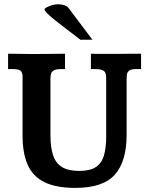

<svg xmlns="http://www.w3.org/2000/svg" viewBox="-20 -895 719 927"><path d="M343.3 12.2Q251 12.2 194.8 -15.4Q138.7 -43 113.8 -99.1Q88.9 -155.3 88.9 -240.2V-527.3Q88.9 -540 82 -550.8Q75.2 -561.5 41.5 -561.5H19V-635.7Q33.7 -635.7 57.4 -635.3Q81.1 -634.8 106.9 -634.5Q132.8 -634.3 152.8 -634.3Q186.5 -634.3 219.7 -634.8Q252.9 -635.3 293.9 -635.7V-561.5H275.4Q250.5 -561.5 239.5 -554.9Q228.5 -548.3 226.1 -537.8Q223.6 -527.3 223.6 -515.1V-242.2Q223.6 -185.1 235.8 -146.7Q248 -108.4 278.3 -89.1Q308.6 -69.8 362.8 -69.8Q415.5 -69.8 443.6 -88.9Q471.7 -107.9 482.2 -145.3Q492.7 -182.6 492.7 -236.8V-516.6Q492.7 -528.8 490.2 -539.1Q487.8 -549.3 476.6 -555.4Q465.3 -561.5 438.5 -561.5H418.9V-635.7Q428.7 -635.3 449.2 -635Q469.7 -634.8 492.9 -634.8Q516.1 -634.8 532.7 -634.8Q546.4 -634.8 564.7 -635Q583 -635.3 606.9 -635.5Q630.9 -635.7 661.1 -635.7V-561.5H637.2Q613.3 -561.5 603.8 -554Q594.2 -546.4 592.8 -535.4Q591.3 -524.4 591.3 -515.1V-243.2Q591.3 -116.2 534.7 -52Q478 12.2 343.3 12.2ZM367.7 -703.1Q359.4 -710.4 339.6 -725.3Q319.8 -740.2 295.7 -758.5Q271.5 -776.9 248.5 -795.2Q225.6 -813.5 210.4 -828.1Q195.3 -842.8 194.8 -850.1Q194.8 -853.5 204.6 -859.1Q214.4 -864.7 229.7 -869.6Q245.1 -874.5 260.7 -874.5Q276.4 -874.5 290.8 -869.6Q305.2 -864.7 312 -855L426.3 -703.1Z"/></svg>

Font: Kameron SemiBold
Style: Regular
Weight: 600
Designer: Vernon Adams
Foundry: Vernon Adams
Version: Version 1.100